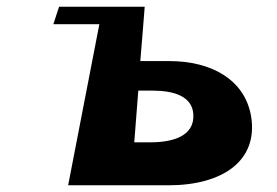

<svg xmlns="http://www.w3.org/2000/svg" viewBox="-20 -554 824 572"><path d="M482 -2C643 -2 750 -75 728 -208C709 -318 608 -372 485 -372H398L407 -482L410 -520L411 -534H156L139 -482H276L183 -2ZM435 -284C496 -284 554 -268 556 -212C559 -149 496 -130 428 -130H380L392 -284Z"/></svg>

Font: Hussar Milosc
Style: Bold
Weight: 700
Foundry: Cannot Into Space Fonts
Version: Version 1.02